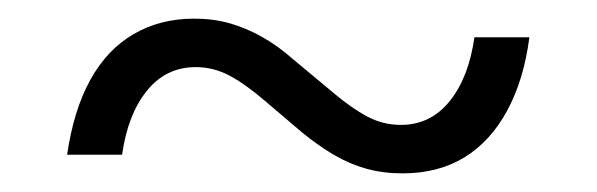

<svg xmlns="http://www.w3.org/2000/svg" viewBox="-20 -387 640 206"><path d="M548 -347Q542 -301 524 -268Q506 -235 478 -218Q450 -201 412 -201Q391 -201 373 -206Q355 -211 338 -221Q321 -231 304 -245L264 -279Q243 -297 226 -306Q209 -315 190 -315Q158 -315 137.5 -289.5Q117 -264 111 -221H52Q59 -269 77 -301.5Q95 -334 123.5 -350.5Q152 -367 188 -367Q209 -367 226.5 -362Q244 -357 261 -347.5Q278 -338 295 -323L337 -288Q357 -271 374 -262Q391 -253 410 -253Q442 -253 462.5 -278.5Q483 -304 489 -347Z"/></svg>

Font: TikTok Sans Light
Style: Regular
Weight: 300
Version: Version 4.000